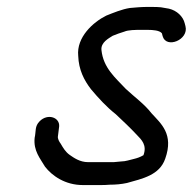

<svg xmlns="http://www.w3.org/2000/svg" viewBox="-20 -513 555 553"><path d="M514.1 -438 512 -446C507.3 -465.7 489.2 -482.7 466.7 -488L443.6 -492C436.4 -492.7 428.5 -493 419.8 -493H400.8C387.6 -493 366.6 -491.2 354.1 -490C331.5 -486.6 305.8 -475.9 286 -468C248.2 -449.3 199.8 -405.7 205.3 -352C206.7 -312.2 221.8 -282.4 242.1 -256C263.5 -230.5 286.8 -205 313.5 -184C335.1 -163.8 355.6 -144.4 374.6 -124C387.3 -110.9 404.1 -95.2 393.2 -66C383.7 -60.5 375.7 -57.6 364.7 -55C354 -52.7 341.8 -48 329.1 -48C321.6 -47.3 314.4 -46.7 307.6 -46H233.6C210.1 -46 192.8 -58.4 180.5 -67C168.6 -75.6 162.2 -86.5 154.9 -99C150.8 -104.3 145.3 -113.8 146.9 -121C148.2 -131 149.3 -139.5 150.4 -149C152.4 -174.9 117.6 -187.1 94.4 -164C79.4 -149.1 84.3 -135.7 79.8 -116C75.8 -78.8 95.8 -56.6 109.6 -33C130 -6.5 167.9 20 218.4 20H272.4C279.7 20 287.5 19.7 295.6 19C313 19 329.9 17.5 345.8 14C390.3 1.5 439.6 -8.3 455.9 -56C481.2 -127 443.5 -157 416.2 -187C395.9 -213.4 367.4 -233.5 342.3 -257C312.2 -289.2 277.5 -317.3 272.2 -369C270 -390.7 292.9 -402.5 304.7 -410C313.2 -413.8 329 -419.1 338.4 -422C349.2 -426.8 370.8 -427 385.6 -427H404.6C420.9 -427 439.8 -425.5 446.3 -417L448.4 -409C458.4 -371.8 524.8 -398.2 514.1 -438Z"/></svg>

Font: HoneyBee
Style: RegIt
Weight: 400
Foundry: Cannot Into Space Fonts
Version: Version 0.89